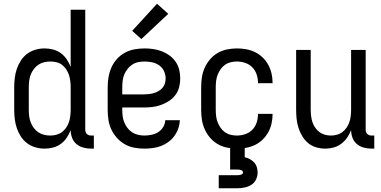

<svg xmlns="http://www.w3.org/2000/svg" viewBox="-20 -787 2040 1027"><path d="M219 8Q194 8 169.5 1Q145 -6 125 -21Q105 -36 91.5 -57Q78 -78 70 -101.5Q62 -125 59 -150Q56 -175 56 -200V-320Q56 -345 59 -370Q62 -395 70 -418.5Q78 -442 91.5 -463Q105 -484 125 -499Q145 -514 169.5 -521Q194 -528 219 -528Q242 -528 264.5 -522Q287 -516 305.5 -502.5Q324 -489 337 -469.5Q350 -450 358 -429V-735H436V-93Q436 -87 438 -81Q440 -75 444.5 -70.5Q449 -66 455 -64Q461 -62 467 -62H482V8H467Q446 8 425.5 2.5Q405 -3 389 -16.5Q373 -30 365.5 -50Q358 -70 358 -91Q350 -70 337 -50.5Q324 -31 305.5 -17.5Q287 -4 264.5 2Q242 8 219 8ZM249 -62Q249 -62 249 -62Q249 -62 249 -62Q266 -62 282.5 -66.5Q299 -71 312 -81Q325 -91 334.5 -105Q344 -119 349 -134.5Q354 -150 356 -166.5Q358 -183 358 -200V-320Q358 -337 356 -353.5Q354 -370 349 -385.5Q344 -401 334.5 -415.5Q325 -430 312 -440Q299 -450 282.5 -454Q266 -458 249 -458Q232 -458 215.5 -454Q199 -450 185 -440.5Q171 -431 160.5 -417Q150 -403 144 -387Q138 -371 136 -354Q134 -337 134 -320V-200Q134 -183 136 -166Q138 -149 144 -133Q150 -117 160.5 -103Q171 -89 185 -79.5Q199 -70 215.5 -66Q232 -62 249 -62Z M752 8Q725 8 698 3Q671 -2 647.5 -15.5Q624 -29 605.5 -49.5Q587 -70 575.5 -94.5Q564 -119 560 -146Q556 -173 556 -200V-320Q556 -347 560.5 -374Q565 -401 576 -426Q587 -451 605.5 -471.5Q624 -492 648 -505Q672 -518 699 -523Q726 -528 753 -528Q777 -528 800.5 -524.5Q824 -521 846 -512.5Q868 -504 887 -490Q906 -476 919.5 -456.5Q933 -437 938.5 -414Q944 -391 944 -367Q944 -343 938 -320Q932 -297 917.5 -278Q903 -259 882.5 -246Q862 -233 839.5 -225Q817 -217 793.5 -214.5Q770 -212 746 -212H634V-200Q634 -183 636 -166Q638 -149 644.5 -133Q651 -117 661.5 -103Q672 -89 686.5 -79.5Q701 -70 718 -66Q735 -62 752 -62Q771 -62 790.5 -66Q810 -70 826 -80Q842 -90 852.5 -107Q863 -124 864 -144H942Q941 -121 933.5 -99.5Q926 -78 912.5 -59.5Q899 -41 880.5 -27.5Q862 -14 841 -6Q820 2 797 5Q774 8 752 8ZM746 -282Q760 -282 774 -283.5Q788 -285 801 -288.5Q814 -292 826.5 -299Q839 -306 848.5 -316.5Q858 -327 862 -340.5Q866 -354 866 -368Q866 -388 857 -407Q848 -426 831.5 -437.5Q815 -449 794.5 -453.5Q774 -458 754 -458Q736 -458 719 -454.5Q702 -451 687.5 -441.5Q673 -432 662 -418Q651 -404 644.5 -388Q638 -372 636 -354.5Q634 -337 634 -320V-282ZM736 -578 687 -622 820 -767 880 -713Z M1247 8Q1221 8 1194 2.5Q1167 -3 1144 -16.5Q1121 -30 1103.5 -50.5Q1086 -71 1075 -95.5Q1064 -120 1060 -146.5Q1056 -173 1056 -200V-320Q1056 -347 1060 -373.5Q1064 -400 1075 -424.5Q1086 -449 1103.5 -469.5Q1121 -490 1144 -503.5Q1167 -517 1194 -522.5Q1221 -528 1247 -528Q1272 -528 1297 -523.5Q1322 -519 1344.5 -508Q1367 -497 1385 -479.5Q1403 -462 1415 -440Q1427 -418 1432.5 -393.5Q1438 -369 1438 -344Q1438 -344 1438 -343.5Q1438 -343 1438 -342H1360Q1360 -342 1360 -342.5Q1360 -343 1360 -343Q1360 -366 1353 -388Q1346 -410 1330 -426.5Q1314 -443 1292 -450.5Q1270 -458 1247 -458Q1230 -458 1213.5 -454Q1197 -450 1183 -440Q1169 -430 1159.5 -416Q1150 -402 1144 -386.5Q1138 -371 1136 -354Q1134 -337 1134 -320V-200Q1134 -183 1136 -166Q1138 -149 1144 -133.5Q1150 -118 1159.5 -104Q1169 -90 1183 -80Q1197 -70 1213.5 -66Q1230 -62 1247 -62Q1270 -62 1292 -69.5Q1314 -77 1330 -93.5Q1346 -110 1353 -132Q1360 -154 1360 -177Q1360 -177 1360 -177.5Q1360 -178 1360 -178H1438Q1438 -177 1438 -176.5Q1438 -176 1438 -176Q1438 -151 1432.5 -126.5Q1427 -102 1415 -80Q1403 -58 1385 -40.5Q1367 -23 1344.5 -12Q1322 -1 1297 3.5Q1272 8 1247 8ZM1150 220V150H1250Q1255 150 1259.5 149.5Q1264 149 1268.5 147.5Q1273 146 1276.5 143Q1280 140 1280 135Q1280 130 1276.5 127Q1273 124 1268.5 122.5Q1264 121 1259.5 120.5Q1255 120 1250 120H1211V0H1289V54Q1303 57 1316 64Q1329 71 1339 81.5Q1349 92 1353.5 106.5Q1358 121 1358 135Q1358 155 1349.5 173Q1341 191 1324.5 201.5Q1308 212 1288.5 216Q1269 220 1250 220Z M1720 8Q1695 8 1671 1Q1647 -6 1628.5 -21.5Q1610 -37 1597 -58.5Q1584 -80 1576.5 -103.5Q1569 -127 1566.5 -151.5Q1564 -176 1564 -200V-520H1642V-200Q1642 -183 1644 -166.5Q1646 -150 1651 -134.5Q1656 -119 1665.5 -105Q1675 -91 1688 -81Q1701 -71 1717 -66.5Q1733 -62 1750 -62Q1767 -62 1783 -66.5Q1799 -71 1812 -81Q1825 -91 1834.5 -105Q1844 -119 1849 -134.5Q1854 -150 1856 -166.5Q1858 -183 1858 -200V-520H1936V-93Q1936 -87 1938 -81Q1940 -75 1944.5 -70.5Q1949 -66 1955 -64Q1961 -62 1967 -62H1982V8H1967Q1946 8 1925.5 2.5Q1905 -3 1889 -16.5Q1873 -30 1865.5 -50Q1858 -70 1858 -91Q1850 -70 1837 -51Q1824 -32 1805.5 -18Q1787 -4 1764.5 2Q1742 8 1720 8Z"/></svg>

Font: Iosevka Julsh Curly
Style: Regular
Weight: 400
Designer: Belleve Invis
Foundry: Belleve Invis
Version: Version 15.0.2; ttfautohint (v1.8.4)